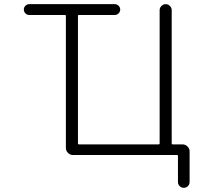

<svg xmlns="http://www.w3.org/2000/svg" viewBox="-20 -774 1040 932"><path d="M122.1 -753.9H537.1Q547.9 -753.9 555.7 -746.1Q563.5 -738.3 563.5 -727.5Q563.5 -716.8 555.7 -709Q547.9 -701.2 537.1 -701.2H363.3Q358.4 -701.2 358.4 -697.3V-78.1Q358.4 -73.2 363.3 -73.2H750Q754.9 -73.2 754.9 -78.1V-724.6Q754.9 -736.3 763.7 -745.1Q772.5 -753.9 784.2 -753.9Q795.9 -753.9 804.7 -745.1Q813.5 -736.3 813.5 -724.6V-78.1Q813.5 -73.2 818.4 -73.2H865.2Q879.9 -73.2 890.1 -63Q900.4 -52.7 900.4 -39.1V109.4Q900.4 121.1 892.1 129.4Q883.8 137.7 872.1 137.7Q860.4 137.7 852.1 129.4Q843.8 121.1 843.8 109.4V-17.6Q843.8 -21.5 839.8 -21.5H334Q320.3 -21.5 310.1 -31.7Q299.8 -42 299.8 -56.6V-697.3Q299.8 -701.2 294.9 -701.2H122.1Q111.3 -701.2 103.5 -709Q95.7 -716.8 95.7 -727.5Q95.7 -738.3 103.5 -746.1Q111.3 -753.9 122.1 -753.9Z"/></svg>

Font: Rounded-L Mgen+ 1m light
Style: Regular
Weight: 200
Designer: [Source Han Sans]
Ryoko NISHIZUKA  (kana & ideographs); Paul D. Hunt (Latin, Greek & Cyrillic); Wenlong ZHANG  (bopomofo
Version: Version 1.059.20150602